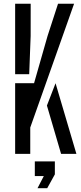

<svg xmlns="http://www.w3.org/2000/svg" viewBox="-20 -820 432 1023"><path d="M60.7 0V-376.8H161.5L233.5 -628.7L289.2 -800H374.7L141.2 -140.6V0ZM305.5 0 230 -257.6 276 -376.5 387.1 0ZM60.7 -424.8V-800H143.5L143.3 -628.3L135.6 -424.8ZM179.9 182.7 213.4 118.1H165.5V40H272.3V109L231.6 182.7Z"/></svg>

Font: Big Shoulders Stencil Text Thin
Style: Regular
Weight: 100
Designer: Patric King
Foundry: XO Type Co
Version: Version 2.001